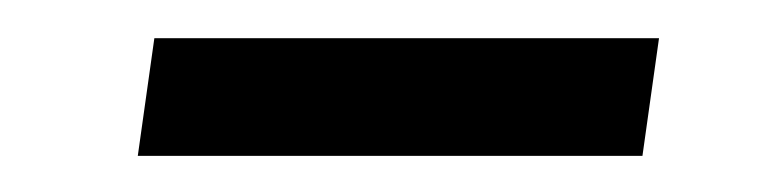

<svg xmlns="http://www.w3.org/2000/svg" viewBox="-20 -325 415 102"><path d="M53.2 -242.2 62 -304.7H330.1L321.3 -242.2Z"/></svg>

Font: Gelasio Medium
Style: Italic
Weight: 500
Italic angle: -8.5°
Designer: Eben Sorkin
Foundry: Eben Sorkin
Version: Version 1.008